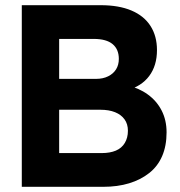

<svg xmlns="http://www.w3.org/2000/svg" viewBox="-20 -720 694 740"><path d="M64 0V-700H368Q438 -700 486.5 -679.5Q535 -659 560 -620Q585 -581 585 -527Q585 -467 555 -427Q525 -387 469 -372L468 -392Q515 -381 549.5 -356Q584 -331 603 -294Q622 -257 622 -210Q622 -158 605 -118.5Q588 -79 555 -53Q522 -27 477.5 -13.5Q433 0 378 0ZM208 -130H372Q404 -130 426.5 -139.5Q449 -149 461 -169Q473 -189 473 -216Q473 -242 460 -260Q447 -278 423.5 -287.5Q400 -297 367 -297H208ZM208 -416H350Q377 -416 397 -426Q417 -436 427.5 -453Q438 -470 438 -493Q438 -530 414 -550Q390 -570 341 -570H208Z"/></svg>

Font: Our Lexend SemiBold
Style: Regular
Weight: 600
Designer: Bonnie Shaver-Troup, Thomas Jockin
Foundry: Lexend
Version: Version 1.007